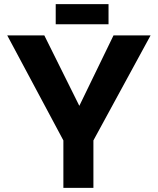

<svg xmlns="http://www.w3.org/2000/svg" viewBox="-20 -907 762 927"><path d="M286 -229 15 -736H194L363 -396L528 -736H707L431 -229V0H286ZM249 -887H504V-790H249Z"/></svg>

Font: Reem Kufi Ink
Style: Bold
Weight: 700
Designer: Khaled Hosny
Version: Version 1.002